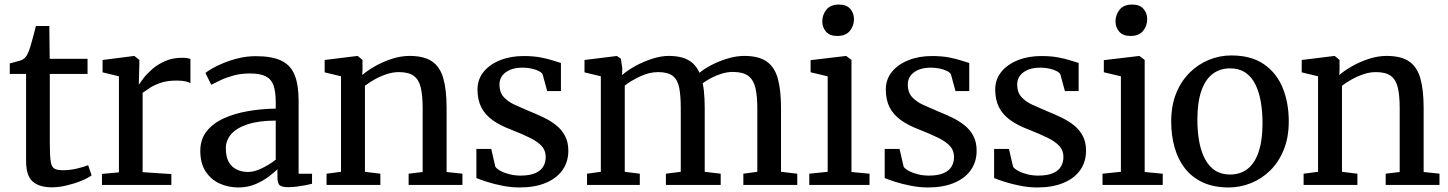

<svg xmlns="http://www.w3.org/2000/svg" viewBox="-20 -814 6374 845"><path d="M208 10.4Q153.9 10.4 124.3 -14.7Q94.8 -39.9 94.8 -105.2V-488.5H23V-534.9Q33 -537.7 45.1 -540.7Q57.2 -543.8 67.6 -547Q78 -550.3 82.9 -554Q88.8 -558.4 92.9 -563.3Q97 -568.1 100.5 -574.8Q104 -581.5 107.5 -591Q112.3 -603.2 118.2 -624.8Q124.2 -646.3 129.8 -667.4Q135.4 -688.4 138.1 -699.5H197.1L198.7 -555.3H365.3V-488.5H199.2V-182Q199.2 -127.5 203.3 -102.8Q207.4 -78 220.2 -71.4Q233 -64.8 258.6 -64.8Q287.3 -64.8 319.4 -72.3Q351.6 -79.9 367.8 -87.2L383.2 -42.3Q367.7 -30.4 338.1 -18.3Q308.5 -6.2 273.7 2.1Q238.9 10.4 208 10.4Z M428.8 0V-48.6L503.4 -55.5V-478.2L431.4 -495.6V-550L569.4 -567.6H571.6L593.3 -550.2V-531.9L590.9 -443.5H593.3Q597.8 -451.4 611.8 -470.1Q625.9 -488.8 649.6 -509.5Q673.2 -530.2 706.3 -545Q739.4 -559.7 781.5 -559.7Q795.9 -559.7 804.3 -558.1Q812.8 -556.6 818.1 -554.8V-447.7Q812.5 -452.1 797.3 -455.7Q782.1 -459.4 758.2 -459.4Q717.3 -459.4 688.8 -450Q660.2 -440.6 640.8 -428.1Q621.5 -415.5 607.7 -405.4V-56.3L734.2 -47.9V0Z M861.5 -149.9Q861.5 -200.5 889 -235.6Q916.5 -270.8 963.4 -292.4Q1010.4 -314.1 1069.9 -324.6Q1129.3 -335.1 1193.5 -336V-364.4Q1193.5 -409.7 1184 -437.6Q1174.4 -465.4 1149.7 -478.1Q1125 -490.7 1079.6 -490.7Q1040.9 -490.7 1008.3 -481.8Q975.8 -472.9 950.8 -461.1Q925.7 -449.4 909.7 -440.8L884.1 -492.9Q891.8 -499.6 912.6 -511.9Q933.4 -524.1 963.8 -536.7Q994.3 -549.3 1030.8 -558.1Q1067.3 -566.8 1105.9 -566.8Q1176.2 -566.8 1217.4 -547.4Q1258.6 -527.9 1276.4 -484.6Q1294.2 -441.3 1294.2 -370.3V-49.5H1353.3V-5.2Q1342.1 -2.3 1324 1.2Q1305.9 4.7 1285.8 7.3Q1265.7 9.8 1248.9 9.8Q1222.6 9.8 1211.8 1.9Q1201 -6 1201 -36V-69Q1188.5 -56.6 1163.8 -37.6Q1139.2 -18.7 1105 -3.8Q1070.8 11 1029.1 11Q984.3 11 946.1 -6.5Q908 -24 884.8 -59.7Q861.5 -95.4 861.5 -149.9ZM1072.4 -57.2Q1099.2 -57.2 1133.4 -73.8Q1167.6 -90.5 1193.5 -111.3V-283.3Q1118.4 -283 1069.8 -266.9Q1021.1 -250.9 997.5 -223.6Q973.9 -196.4 973.9 -161.6Q973.9 -124.5 986.7 -101.4Q999.6 -78.4 1021.9 -67.8Q1044.2 -57.2 1072.4 -57.2Z M1480.8 -57.9V-478.2L1408.9 -495.6V-550L1551.3 -567.6H1554.3L1575.4 -550.2V-508.3L1574.4 -483.7Q1596.1 -503 1630.2 -522.4Q1664.3 -541.8 1704.1 -554.9Q1743.9 -567.9 1782.7 -567.9Q1846 -567.9 1881.4 -543.8Q1916.7 -519.8 1931.1 -469.1Q1945.5 -418.4 1945.5 -338.5V-57L2015.2 -49.6V0H1778.4V-49.5L1840.1 -57V-337.9Q1840.1 -392.7 1832 -427.9Q1823.9 -463 1801.2 -479.9Q1778.6 -496.7 1735.3 -496.7Q1708.8 -496.7 1681.2 -487.5Q1653.6 -478.4 1628.8 -464.4Q1604 -450.5 1586.1 -436.5V-57.9L1654 -49.5V0H1417.2V-49.5Z M2142 -158.4 2160 -80.3Q2166.3 -70.8 2183.1 -61.7Q2200 -52.6 2222.9 -46.9Q2245.9 -41.2 2270.6 -41.2Q2310.5 -41.2 2335 -51.6Q2359.4 -62 2370.6 -80.6Q2381.7 -99.1 2381.7 -123.5Q2381.7 -152.1 2363.5 -171.7Q2345.3 -191.3 2311.4 -207.9Q2277.5 -224.4 2229.6 -243.4Q2180.3 -261.9 2147.3 -285.7Q2114.3 -309.6 2097.9 -342.3Q2081.5 -375 2081.5 -420.1Q2081.5 -464.6 2108.2 -497.7Q2135 -530.7 2181 -549Q2227 -567.4 2284.2 -567.4Q2327.3 -567.4 2359.6 -561.2Q2391.9 -555 2414.1 -547.6Q2436.3 -540.3 2448.7 -536.8V-413.1H2388.2L2368.1 -487Q2363.6 -495.2 2350.3 -501.8Q2337 -508.4 2318.8 -512.3Q2300.5 -516.2 2280.9 -516.2Q2249.8 -516.6 2226.6 -507.3Q2203.4 -498 2190.8 -481.4Q2178.2 -464.9 2178.2 -442.4Q2178.2 -407.5 2197 -386.9Q2215.8 -366.3 2245.7 -352.7Q2275.6 -339.2 2308.5 -325.1Q2341.4 -311.9 2372.4 -297.1Q2403.3 -282.2 2427.9 -262.6Q2452.4 -243.1 2466.8 -215.8Q2481.2 -188.6 2481.2 -150.7Q2481.2 -101.9 2455.7 -65.7Q2430.2 -29.4 2382.1 -9.2Q2334 11 2267 11Q2229.8 11 2192.3 3.6Q2154.7 -3.7 2124 -13.5Q2093.3 -23.2 2076.6 -30.4V-158.4Z M2563.6 0V-49.5L2624.3 -57.9V-478.2L2552.4 -495.6V-550L2694.8 -567.6L2712.1 -556.1L2718.7 -515.3L2717.9 -483.4Q2740 -503.5 2775.3 -523Q2810.5 -542.4 2849.6 -555.1Q2888.8 -567.9 2922 -567.9Q2958.2 -567.9 2984.5 -560Q3010.8 -552.1 3029 -535.6Q3047.1 -519.1 3058.6 -493.6Q3077.7 -510.3 3110.4 -527.4Q3143 -544.6 3181.5 -556.2Q3219.9 -567.9 3255.9 -567.9Q3318.2 -567.9 3353.3 -543.9Q3388.5 -520 3402.9 -469.4Q3417.3 -418.8 3417.3 -338.9V-57.9L3488.8 -49.5V0H3251.5V-49.5L3313 -57.9V-335.5Q3313 -390.2 3304.8 -426.2Q3296.6 -462.1 3273.4 -479.8Q3250.2 -497.4 3205.1 -497.4Q3181 -497.4 3156.2 -489.8Q3131.5 -482.2 3109.7 -470.7Q3087.9 -459.2 3072.5 -447.6Q3075.7 -432.6 3077.7 -415.3Q3079.7 -398 3080.6 -378.5Q3081.5 -359.1 3081.5 -337.4V-57.9L3151.8 -49.5V0H2910.6V-49.5L2976.1 -57.9V-337.9Q2976.1 -392.7 2969.2 -427.9Q2962.3 -463 2940.9 -479.9Q2919.5 -496.7 2876.2 -496.7Q2837.5 -496.7 2797.1 -477.7Q2756.8 -458.6 2729.6 -437.3V-57.9L2795.8 -49.5V0Z M3622.6 -57.9V-478.2L3547.5 -495.9V-549.3L3702.3 -567.6H3704.3L3727.3 -550.2V-57L3806.8 -49.5V0H3541.7V-49.5ZM3664.4 -655.8Q3631.8 -655.8 3615.3 -674.7Q3598.9 -693.6 3598.9 -719.9Q3598.9 -748.6 3616.8 -771.2Q3634.7 -793.9 3671.9 -793.9H3672.9Q3705.6 -793.9 3722 -775Q3738.4 -756.1 3738.4 -729.7Q3738.4 -701 3720.5 -678.4Q3702.6 -655.8 3665.4 -655.8Z M3939 -158.4 3957 -80.3Q3963.3 -70.8 3980.1 -61.7Q3997 -52.6 4019.9 -46.9Q4042.9 -41.2 4067.6 -41.2Q4107.5 -41.2 4132 -51.6Q4156.4 -62 4167.6 -80.6Q4178.7 -99.1 4178.7 -123.5Q4178.7 -152.1 4160.5 -171.7Q4142.3 -191.3 4108.4 -207.9Q4074.5 -224.4 4026.6 -243.4Q3977.3 -261.9 3944.3 -285.7Q3911.3 -309.6 3894.9 -342.3Q3878.5 -375 3878.5 -420.1Q3878.5 -464.6 3905.2 -497.7Q3932 -530.7 3978 -549Q4024 -567.4 4081.2 -567.4Q4124.3 -567.4 4156.6 -561.2Q4188.9 -555 4211.1 -547.6Q4233.3 -540.3 4245.7 -536.8V-413.1H4185.2L4165.1 -487Q4160.6 -495.2 4147.3 -501.8Q4134 -508.4 4115.8 -512.3Q4097.5 -516.2 4077.9 -516.2Q4046.8 -516.6 4023.6 -507.3Q4000.4 -498 3987.8 -481.4Q3975.2 -464.9 3975.2 -442.4Q3975.2 -407.5 3994 -386.9Q4012.8 -366.3 4042.7 -352.7Q4072.6 -339.2 4105.5 -325.1Q4138.4 -311.9 4169.4 -297.1Q4200.3 -282.2 4224.9 -262.6Q4249.4 -243.1 4263.8 -215.8Q4278.2 -188.6 4278.2 -150.7Q4278.2 -101.9 4252.7 -65.7Q4227.2 -29.4 4179.1 -9.2Q4131 11 4064 11Q4026.8 11 3989.3 3.6Q3951.7 -3.7 3921 -13.5Q3890.3 -23.2 3873.6 -30.4V-158.4Z M4420.5 -158.4 4438.5 -80.3Q4444.8 -70.8 4461.6 -61.7Q4478.5 -52.6 4501.4 -46.9Q4524.4 -41.2 4549.1 -41.2Q4589 -41.2 4613.5 -51.6Q4637.9 -62 4649.1 -80.6Q4660.2 -99.1 4660.2 -123.5Q4660.2 -152.1 4642 -171.7Q4623.8 -191.3 4589.9 -207.9Q4556 -224.4 4508.1 -243.4Q4458.8 -261.9 4425.8 -285.7Q4392.8 -309.6 4376.4 -342.3Q4360 -375 4360 -420.1Q4360 -464.6 4386.8 -497.7Q4413.5 -530.7 4459.5 -549Q4505.5 -567.4 4562.7 -567.4Q4605.8 -567.4 4638.1 -561.2Q4670.4 -555 4692.6 -547.6Q4714.8 -540.3 4727.2 -536.8V-413.1H4666.7L4646.6 -487Q4642.1 -495.2 4628.8 -501.8Q4615.5 -508.4 4597.3 -512.3Q4579 -516.2 4559.4 -516.2Q4528.3 -516.6 4505.1 -507.3Q4481.9 -498 4469.3 -481.4Q4456.7 -464.9 4456.7 -442.4Q4456.7 -407.5 4475.5 -386.9Q4494.3 -366.3 4524.2 -352.7Q4554.1 -339.2 4587 -325.1Q4619.9 -311.9 4650.9 -297.1Q4681.8 -282.2 4706.4 -262.6Q4730.9 -243.1 4745.3 -215.8Q4759.7 -188.6 4759.7 -150.7Q4759.7 -101.9 4734.2 -65.7Q4708.7 -29.4 4660.6 -9.2Q4612.5 11 4545.5 11Q4508.3 11 4470.8 3.6Q4433.2 -3.7 4402.5 -13.5Q4371.8 -23.2 4355.1 -30.4V-158.4Z M4913.1 -57.9V-478.2L4838 -495.9V-549.3L4992.8 -567.6H4994.8L5017.8 -550.2V-57L5097.3 -49.5V0H4832.2V-49.5ZM4954.9 -655.8Q4922.3 -655.8 4905.8 -674.7Q4889.4 -693.6 4889.4 -719.9Q4889.4 -748.6 4907.3 -771.2Q4925.2 -793.9 4962.4 -793.9H4963.4Q4996.1 -793.9 5012.5 -775Q5028.9 -756.1 5028.9 -729.7Q5028.9 -701 5011 -678.4Q4993.1 -655.8 4955.9 -655.8Z M5134.5 -279.3Q5134.5 -349.6 5156.5 -403.7Q5178.6 -457.8 5216.3 -494.8Q5254 -531.8 5301.1 -550.9Q5348.3 -570 5398.7 -570Q5486.4 -570 5542.3 -531.6Q5598.2 -493.2 5625.1 -427.4Q5651.9 -361.7 5651.9 -279.7Q5651.9 -209.2 5629.8 -154.8Q5607.8 -100.5 5570.1 -63.6Q5532.4 -26.7 5485.2 -7.9Q5438 11 5387.6 11Q5322 11 5274.1 -11.1Q5226.2 -33.1 5195.3 -72.5Q5164.5 -112 5149.5 -164.9Q5134.5 -217.8 5134.5 -279.3ZM5393.8 -45.9Q5439.1 -45.9 5470.9 -70.9Q5502.7 -96 5519.5 -146.3Q5536.4 -196.6 5536.4 -272Q5536.4 -323.5 5528.6 -367.5Q5520.8 -411.5 5504.1 -444.2Q5487.4 -476.9 5460.2 -495Q5433 -513.1 5393.8 -513.1Q5348.3 -513.1 5316.1 -488.1Q5283.9 -463 5266.8 -413Q5249.7 -362.9 5249.7 -287Q5249.7 -235 5257.8 -191Q5265.9 -147 5283 -114.4Q5300.1 -81.8 5327.5 -63.8Q5355 -45.9 5393.8 -45.9Z M5780.8 -57.9V-478.2L5708.9 -495.6V-550L5851.3 -567.6H5854.3L5875.4 -550.2V-508.3L5874.4 -483.7Q5896.1 -503 5930.2 -522.4Q5964.3 -541.8 6004.1 -554.9Q6043.9 -567.9 6082.7 -567.9Q6146 -567.9 6181.4 -543.8Q6216.7 -519.8 6231.1 -469.1Q6245.5 -418.4 6245.5 -338.5V-57L6315.2 -49.6V0H6078.4V-49.5L6140.1 -57V-337.9Q6140.1 -392.7 6132 -427.9Q6123.9 -463 6101.2 -479.9Q6078.6 -496.7 6035.3 -496.7Q6008.8 -496.7 5981.2 -487.5Q5953.6 -478.4 5928.8 -464.4Q5904 -450.5 5886.1 -436.5V-57.9L5954 -49.5V0H5717.2V-49.5Z"/></svg>

Font: Merriweather 7pt Light
Style: Regular
Weight: 300
Designer: Eben Sorkin
Foundry: Eben Sorkin
Version: Version 2.200;gftools[0.9.31]